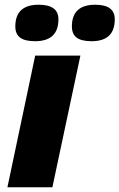

<svg xmlns="http://www.w3.org/2000/svg" viewBox="-20 -787 502 807"><path d="M44.4 -675.8Q44.4 -767.1 142.6 -767.1Q225.6 -767.1 225.6 -706.1Q225.6 -613.8 127.4 -613.8Q84.5 -613.8 64.5 -628.9Q44.4 -644 44.4 -675.8ZM282.2 -675.8Q282.2 -767.1 380.4 -767.1Q462.4 -767.1 462.4 -706.1Q462.4 -613.8 365.2 -613.8Q322.3 -613.8 302.2 -628.9Q282.2 -644 282.2 -675.8ZM127.9 -553.2H317.9L200.2 0H11.2Z"/></svg>

Font: Open Sans Hebrew Extra Bold
Style: Italic
Weight: 800
Italic angle: -12°
Foundry: Ascender Corporation, Yanek Iontef
Version: Version 2.001;PS 002.001;hotconv 1.0.70;makeotf.lib2.5.58329